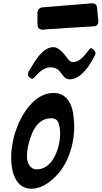

<svg xmlns="http://www.w3.org/2000/svg" viewBox="-20 -1144 619 1169"><path d="M270 -966C292 -967 314 -969 339 -970C368 -973 402 -975 442 -977L555 -984C572 -986 579 -998 579 -1017C576 -1043 573 -1070 571 -1097C569 -1117 557 -1124 541 -1124L237 -1099C219 -1097 208 -1083 208 -1064V-1021C208 -1011 208 -1001 209 -992V-989C210 -971 224 -963 240 -963ZM546 -844C540 -849 536 -851 534 -851C532 -851 529 -849 526 -845L515 -832C489 -798 461 -766 423 -766C408 -766 400 -777 388 -792C370 -816 339 -857 305 -857C241 -857 192 -773 163 -722C159 -717 156 -711 152 -705L153 -706C151 -703 151 -698 151 -693V-690C151 -687 151 -680 156 -676L165 -669C170 -665 174 -664 177 -664C179 -664 182 -666 186 -670L197 -680H196C221 -708 252 -734 287 -734C326 -734 341 -714 356 -694C367 -678 379 -661 405 -661C474 -661 529 -749 559 -809C560 -812 561 -816 561 -820V-822C561 -826 560 -834 546 -844ZM429 -421C424 -503 391 -578 306 -578C189 -578 109 -448 74 -343C64 -312 57 -278 52 -244V-245C49 -224 48 -203 48 -182C48 -103 73 5 171 5C244 5 310 -52 353 -110C407 -185 432 -284 432 -375C432 -390 431 -406 429 -421ZM204 -113C160 -113 144 -156 144 -193C144 -209 146 -227 149 -246C164 -313 195 -424 291 -424C326 -424 334 -405 340 -383L339 -384C345 -368 346 -346 346 -330C346 -246 303 -113 204 -113Z"/></svg>

Font: Bangerz
Style: Regular
Weight: 400
Designer: vernon adams
Foundry: Vernon Adams
Version: Version 2.10;December 28, 2023;FontCreator 13.0.0.2683 64-bi